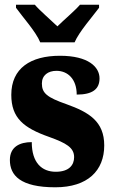

<svg xmlns="http://www.w3.org/2000/svg" viewBox="-20 -786 484 816"><path d="M151 -606H297C316 -651 373 -715 401 -753V-766H320C301 -743 250 -700 224 -674C197 -700 147 -743 128 -766H48V-753C75 -715 133 -651 151 -606ZM215 10C353 10 423 -61 423 -168C423 -270 358 -309 263 -343C180 -372 158 -390 158 -431C158 -466 184 -485 220 -485C268 -485 306 -450 306 -384C373 -384 403 -407 403 -453C403 -501 356 -549 235 -549C110 -549 28 -496 28 -383C28 -284 81 -242 189 -204C261 -178 295 -159 295 -118C295 -85 274 -56 217 -56C158 -56 115 -94 115 -182C64 -182 22 -162 22 -106C22 -41 66 10 215 10Z"/></svg>

Font: Noto Serif Ethiopic Condensed Black
Style: Regular
Weight: 900
Width: 3
Designer: Monotype Design Team
Foundry: Monotype Imaging Inc.
Version: Version 2.102